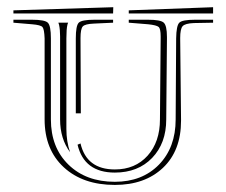

<svg xmlns="http://www.w3.org/2000/svg" viewBox="-20 -549 634 538"><path d="M197.3 -143.6 205.6 -147Q222.7 -74.2 301.8 -74.2Q358.9 -74.2 393.6 -112.8Q428.2 -151.4 428.2 -214.4L430.2 -440.9V-447.3Q430.2 -468.3 424.6 -473.4Q418.9 -478.5 395 -481L340.8 -485.4V-493.7H395Q429.7 -493.7 438.7 -485.6Q447.8 -477.5 447.8 -445.3V-440.9L445.8 -214.4Q445.8 -147.5 406.2 -106.4Q366.7 -65.4 301.8 -65.4Q215.8 -65.4 197.3 -143.6ZM170.9 -485.4Q170.4 -484.4 169.7 -482.4Q168.9 -480.5 168.9 -479.5Q166 -467.8 166 -441.4V-188Q166 -152.3 176.3 -122.6Q148.4 -160.2 148.4 -214.4V-441.4V-447.3Q148.4 -465.8 145.5 -479.5Q145.5 -480.5 144.5 -482.4Q143.6 -484.4 143.6 -485.4ZM577.1 -528.8V-511.2H340.8V-520ZM206.5 -231.4H192.4V-441.4Q192.4 -477.1 200.7 -485.4Q209 -493.7 244.6 -493.7H296.9V-485.4L243.2 -482.9Q218.3 -481.9 211.9 -474.9Q205.6 -467.8 205.6 -442.4ZM297.4 -528.8 296.9 -511.2H17.6V-520ZM122.6 -441.4V-214.4Q122.6 -135.7 171.9 -87.6Q221.2 -39.6 301.8 -39.6Q378.4 -39.6 425.3 -87.6Q472.2 -135.7 472.2 -214.4L473.6 -441.4Q474.1 -477.1 482.4 -485.4Q490.7 -493.7 526.4 -493.7H577.1V-485.4L523.4 -484.4Q498.5 -483.4 491.7 -475.6Q484.9 -467.8 484.9 -442.4L487.3 -214.4V-210.9Q487.3 -126.5 436.5 -78.6Q385.7 -30.8 301.8 -30.8Q212.4 -30.8 158.7 -80.3Q105 -129.9 105 -214.4V-441.4Q104 -467.3 99.1 -473.1Q94.2 -479 69.8 -481L17.6 -485.4V-493.7H69.8Q105.5 -493.7 114 -485.4Q122.6 -477.1 122.6 -441.4Z"/></svg>

Font: FoglihtenNo03
Style: Regular
Weight: 500
Version: Version 0.59